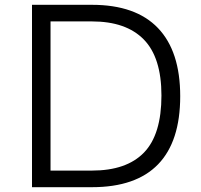

<svg xmlns="http://www.w3.org/2000/svg" viewBox="-20 -778 835 798"><path d="M729 -378Q729 -190 637 -95Q545 0 362 0H113V-758H362Q544 -758 636.5 -661.5Q729 -565 729 -378ZM651 -381Q651 -539 577.5 -614Q504 -689 362 -689H190V-69H362Q506 -69 578.5 -144Q651 -219 651 -381Z"/></svg>

Font: Biryani Light
Style: Regular
Weight: 300
Designer: Dan Reynolds and Mathieu Réguer
Foundry: Dan Reynolds and Mathieu Réguer
Version: Version 1.004; ttfautohint (v1.1) -l 5 -r 5 -G 72 -x 0 -D la